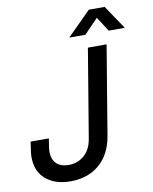

<svg xmlns="http://www.w3.org/2000/svg" viewBox="-101 -1016 879 1101"><g transform="rotate(-10 339.0 -465.5)"><path d="M220.2 10.3Q131.3 10.3 76.9 -35.4Q22.5 -81.1 22.5 -166.5Q22.5 -176.8 24.4 -193.6Q26.4 -210.4 33.2 -253.9H139.2Q132.8 -213.4 131.1 -200Q129.4 -186.5 129.4 -179.2Q129.4 -132.8 154.5 -108.4Q179.7 -84 225.1 -84Q277.8 -84 315.9 -116.7Q354 -149.4 364.3 -210.9L450.2 -727.5H559.1L473.1 -210.4Q455.6 -104 388.4 -46.9Q321.3 10.3 220.2 10.3ZM448.7 -802.7H355.5V-803.2L493.2 -940.9H585.4L678.2 -803.2V-802.7H584.5L530.3 -887.2Z"/></g></svg>

Font: Inter Display Medium
Style: Italic
Weight: 500
Italic angle: -9.39999°
Designer: Rasmus Andersson
Foundry: rsms
Version: Version 4.000;git-a52131595